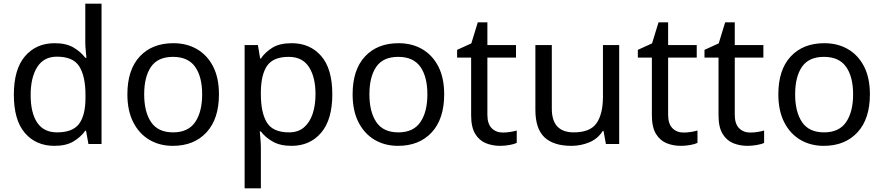

<svg xmlns="http://www.w3.org/2000/svg" viewBox="-20 -780 4786 1040"><path d="M275 10Q175 10 115 -59.5Q55 -129 55 -267Q55 -405 115.5 -475.5Q176 -546 276 -546Q338 -546 377.5 -523Q417 -500 442 -467H448Q447 -480 444.5 -505.5Q442 -531 442 -546V-760H530V0H459L446 -72H442Q418 -38 378 -14Q338 10 275 10ZM289 -63Q374 -63 408.5 -109.5Q443 -156 443 -250V-266Q443 -366 410 -419.5Q377 -473 288 -473Q217 -473 181.5 -416.5Q146 -360 146 -265Q146 -169 181.5 -116Q217 -63 289 -63Z M1166 -269Q1166 -136 1098.5 -63Q1031 10 916 10Q845 10 789.5 -22.5Q734 -55 702 -117.5Q670 -180 670 -269Q670 -402 737 -474Q804 -546 919 -546Q992 -546 1047.5 -513.5Q1103 -481 1134.5 -419.5Q1166 -358 1166 -269ZM761 -269Q761 -174 798.5 -118.5Q836 -63 918 -63Q999 -63 1037 -118.5Q1075 -174 1075 -269Q1075 -364 1037 -418Q999 -472 917 -472Q835 -472 798 -418Q761 -364 761 -269Z M1560 -546Q1659 -546 1719.5 -477Q1780 -408 1780 -269Q1780 -132 1719.5 -61Q1659 10 1559 10Q1497 10 1456.5 -13.5Q1416 -37 1393 -68H1387Q1389 -51 1391 -25Q1393 1 1393 20V240H1305V-536H1377L1389 -463H1393Q1417 -498 1456 -522Q1495 -546 1560 -546ZM1544 -472Q1462 -472 1428.5 -426Q1395 -380 1393 -286V-269Q1393 -170 1425.5 -116.5Q1458 -63 1546 -63Q1595 -63 1626.5 -90Q1658 -117 1673.5 -163.5Q1689 -210 1689 -270Q1689 -362 1653.5 -417Q1618 -472 1544 -472Z M2386 -269Q2386 -136 2318.5 -63Q2251 10 2136 10Q2065 10 2009.5 -22.5Q1954 -55 1922 -117.5Q1890 -180 1890 -269Q1890 -402 1957 -474Q2024 -546 2139 -546Q2212 -546 2267.5 -513.5Q2323 -481 2354.5 -419.5Q2386 -358 2386 -269ZM1981 -269Q1981 -174 2018.5 -118.5Q2056 -63 2138 -63Q2219 -63 2257 -118.5Q2295 -174 2295 -269Q2295 -364 2257 -418Q2219 -472 2137 -472Q2055 -472 2018 -418Q1981 -364 1981 -269Z M2704 -62Q2724 -62 2745 -65.5Q2766 -69 2779 -73V-6Q2765 1 2739 5.5Q2713 10 2689 10Q2647 10 2611.5 -4.5Q2576 -19 2554 -55Q2532 -91 2532 -156V-468H2456V-510L2533 -545L2568 -659H2620V-536H2775V-468H2620V-158Q2620 -109 2643.5 -85.5Q2667 -62 2704 -62Z M3334 -536V0H3262L3249 -71H3245Q3219 -29 3173 -9.5Q3127 10 3075 10Q2978 10 2929 -36.5Q2880 -83 2880 -185V-536H2969V-191Q2969 -63 3088 -63Q3177 -63 3211.5 -113Q3246 -163 3246 -257V-536Z M3683 -62Q3703 -62 3724 -65.5Q3745 -69 3758 -73V-6Q3744 1 3718 5.5Q3692 10 3668 10Q3626 10 3590.5 -4.5Q3555 -19 3533 -55Q3511 -91 3511 -156V-468H3435V-510L3512 -545L3547 -659H3599V-536H3754V-468H3599V-158Q3599 -109 3622.5 -85.5Q3646 -62 3683 -62Z M4044 -62Q4064 -62 4085 -65.5Q4106 -69 4119 -73V-6Q4105 1 4079 5.5Q4053 10 4029 10Q3987 10 3951.5 -4.5Q3916 -19 3894 -55Q3872 -91 3872 -156V-468H3796V-510L3873 -545L3908 -659H3960V-536H4115V-468H3960V-158Q3960 -109 3983.5 -85.5Q4007 -62 4044 -62Z M4692 -269Q4692 -136 4624.5 -63Q4557 10 4442 10Q4371 10 4315.5 -22.5Q4260 -55 4228 -117.5Q4196 -180 4196 -269Q4196 -402 4263 -474Q4330 -546 4445 -546Q4518 -546 4573.5 -513.5Q4629 -481 4660.5 -419.5Q4692 -358 4692 -269ZM4287 -269Q4287 -174 4324.5 -118.5Q4362 -63 4444 -63Q4525 -63 4563 -118.5Q4601 -174 4601 -269Q4601 -364 4563 -418Q4525 -472 4443 -472Q4361 -472 4324 -418Q4287 -364 4287 -269Z"/></svg>

Font: Noto Sans Osmanya
Style: Regular
Weight: 400
Designer: Monotype Design Team
Foundry: Monotype Imaging Inc.
Version: Version 2.001; ttfautohint (v1.8.4.7-5d5b)